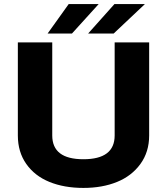

<svg xmlns="http://www.w3.org/2000/svg" viewBox="-20 -921 826 951"><path d="M68.4 -250V-710.9H238.8V-250Q238.8 -132.3 393.1 -132.3Q547.9 -132.3 547.9 -250V-710.9H718.8V-250Q718.8 -168.5 675.5 -108.9Q632.3 -49.3 559.6 -19.8Q486.8 9.8 393.1 9.8Q297.9 9.8 225.1 -19.8Q152.3 -49.3 110.4 -108.6Q68.4 -168 68.4 -250ZM416.5 -754.9 546.9 -900.9H697.8L543 -754.9ZM215.8 -754.9 320.3 -900.9H468.8L336.4 -754.9Z"/></svg>

Font: Bert Sans Black
Style: Regular
Weight: 900
Designer: Christian Robertson, Adam Twardoch, & Cristiano Sobral
Foundry: Google
Version: Version 12.135;January 10, 2020;FontCreator 12.0.0.2547 64-b